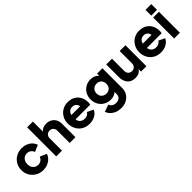

<svg xmlns="http://www.w3.org/2000/svg" viewBox="203 -2035 3533 3533"><g transform="rotate(-45 1969.5 -268.5)"><path d="M323 12Q385 12 437 -9.5Q489 -31 526 -69Q563 -107 578 -155L448 -212Q434 -171 401 -147Q368 -123 323 -123Q264 -123 226 -165Q188 -207 188 -273Q188 -339 226 -381Q264 -423 323 -423Q367 -423 400.5 -399Q434 -375 448 -334L578 -390Q562 -441 525 -478.5Q488 -516 436 -537Q384 -558 323 -558Q241 -558 175 -521Q109 -484 71 -419.5Q33 -355 33 -274Q33 -193 71.5 -128Q110 -63 175.5 -25.5Q241 12 323 12Z M666 0H816V-319Q816 -366 844 -394.5Q872 -423 916 -423Q960 -423 988 -394.5Q1016 -366 1016 -319V0H1166V-351Q1166 -413 1140 -459.5Q1114 -506 1067.5 -532Q1021 -558 959 -558Q913 -558 876 -542.5Q839 -527 816 -495V-757H666Z M1528 12Q1612 12 1675 -24.5Q1738 -61 1763 -121L1643 -178Q1627 -150 1598.5 -134Q1570 -118 1530 -118Q1475 -118 1440 -149Q1405 -180 1399 -231H1781Q1785 -242 1786.5 -257.5Q1788 -273 1788 -289Q1788 -365 1756.5 -425.5Q1725 -486 1665 -522Q1605 -558 1518 -558Q1440 -558 1378 -521Q1316 -484 1279.5 -420Q1243 -356 1243 -274Q1243 -195 1278 -130Q1313 -65 1377 -26.5Q1441 12 1528 12ZM1518 -438Q1564 -438 1594 -411Q1624 -384 1629 -341H1402Q1413 -388 1443.5 -413Q1474 -438 1518 -438Z M2144 220Q2223 220 2283.5 188Q2344 156 2379 99.5Q2414 43 2414 -29V-546H2274V-489Q2216 -558 2115 -558Q2040 -558 1981 -524Q1922 -490 1888 -430.5Q1854 -371 1854 -294Q1854 -217 1888 -156.5Q1922 -96 1982 -61.5Q2042 -27 2118 -27Q2210 -27 2264 -81V-29Q2264 24 2232 54.5Q2200 85 2144 85Q2097 85 2063 63Q2029 41 2018 3L1879 52Q1896 103 1934.5 140.5Q1973 178 2027 199Q2081 220 2144 220ZM2139 -163Q2082 -163 2045.5 -199Q2009 -235 2009 -292Q2009 -350 2045.5 -386.5Q2082 -423 2139 -423Q2195 -423 2229.5 -387Q2264 -351 2264 -292Q2264 -234 2229.5 -198.5Q2195 -163 2139 -163Z M2720 12Q2772 12 2812 -7.5Q2852 -27 2873 -67V0H3013V-546H2863V-227Q2863 -180 2835 -151.5Q2807 -123 2763 -123Q2719 -123 2691 -151.5Q2663 -180 2663 -227V-546H2513V-215Q2513 -113 2566.5 -50.5Q2620 12 2720 12Z M3386 12Q3470 12 3533 -24.5Q3596 -61 3621 -121L3501 -178Q3485 -150 3456.5 -134Q3428 -118 3388 -118Q3333 -118 3298 -149Q3263 -180 3257 -231H3639Q3643 -242 3644.5 -257.5Q3646 -273 3646 -289Q3646 -365 3614.5 -425.5Q3583 -486 3523 -522Q3463 -558 3376 -558Q3298 -558 3236 -521Q3174 -484 3137.5 -420Q3101 -356 3101 -274Q3101 -195 3136 -130Q3171 -65 3235 -26.5Q3299 12 3386 12ZM3376 -438Q3422 -438 3452 -411Q3482 -384 3487 -341H3260Q3271 -388 3301.5 -413Q3332 -438 3376 -438Z M3734 -595H3884V-745H3734ZM3734 0H3884V-546H3734Z"/></g></svg>

Font: Plus Jakarta Sans ExtraBold
Style: Regular
Weight: 800
Designer: Gumpita Rahayu
Foundry: Tokotype
Version: Version 2.004; ttfautohint (v1.8.3)